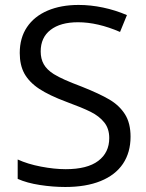

<svg xmlns="http://www.w3.org/2000/svg" viewBox="-20 -744 587 774"><path d="M51.3 -22.9V-101.1Q91.8 -82.5 145.5 -72.3Q199.2 -62 245.1 -62Q332 -62 376.2 -95.5Q420.4 -128.9 420.4 -187.5Q420.4 -225.6 400.1 -250.7Q379.9 -275.9 345.7 -293Q311.5 -310.1 247.6 -333.5Q178.2 -359.4 137.9 -386Q97.7 -412.6 78.1 -447.8Q59.6 -481.9 59.6 -530.3Q59.6 -591.3 88.9 -634.8Q118.2 -678.2 171.9 -701.2Q225.6 -724.1 296.9 -724.1Q345.2 -724.1 395.3 -713.6Q445.3 -703.1 491.7 -683.1L463.9 -615.2Q373.5 -654.3 294.4 -654.3Q223.6 -654.3 183.8 -623.5Q144 -592.8 144 -536.6Q144 -506.8 156.5 -484.9Q168.9 -462.9 196.8 -445.3Q215.8 -433.6 242.2 -421.9Q268.6 -410.2 310.1 -394.5Q381.3 -366.2 421.4 -342.5Q461.4 -318.8 483.9 -283.2Q506.3 -247.6 506.3 -192.9Q506.3 -129.4 475.6 -83.7Q444.8 -38.1 385.7 -14.2Q326.7 9.8 243.2 9.8Q192.9 9.8 140.6 1.7Q88.4 -6.3 51.3 -22.9Z"/></svg>

Font: Viking Open Sans
Style: Regular
Weight: 400
Foundry: Ascender Corporation
Version: Version 2.001